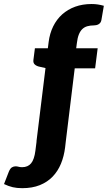

<svg xmlns="http://www.w3.org/2000/svg" viewBox="-140 -762 549 979"><path d="M108 -547.5Q113.5 -591.5 131.2 -627.5Q149 -663.5 177.2 -688.8Q205.5 -714 243.2 -727.8Q281 -741.5 327 -741.5Q344.5 -741.5 359 -739.2Q373.5 -737 389.5 -732.5L377 -659.5Q375.5 -651.5 371.5 -646.2Q367.5 -641 362 -638Q356.5 -635 350.5 -633.8Q344.5 -632.5 339 -632.5Q320 -632.5 305.2 -628.2Q290.5 -624 279.8 -613.8Q269 -603.5 262 -586Q255 -568.5 252 -542.5L248.5 -516H358L345 -413.5H241L195.5 -41L192 -10.5Q186.5 34.5 170.8 72.8Q155 111 128.2 138.8Q101.5 166.5 63 182Q24.5 197.5 -27 197.5Q-41 197.5 -52.8 196.2Q-64.5 195 -75.2 192.5Q-86 190 -96.8 186Q-107.5 182 -119.5 176.5L-95 113.5Q-88 96.5 -79 91.2Q-70 86 -59.5 86Q-55.5 86 -52.2 86.8Q-49 87.5 -45.5 88.2Q-42 89 -37.8 89.8Q-33.5 90.5 -27.5 90.5Q2.5 90.5 18.8 70.5Q35 50.5 40.5 6.5L46.5 -41H46L92 -415L63 -421.5Q47 -424.5 37.5 -433Q28 -441.5 30.5 -457.5L38 -516H104Z"/></svg>

Font: Lato ExtraBold
Style: Italic
Weight: 800
Italic angle: -7°
Designer: Lukasz Dziedzic with Adam Twardoch and Botio Nikoltchev
Foundry: tyPoland Lukasz Dziedzic
Version: Version 2.015; 2015-08-06; http://www.latofonts.com/